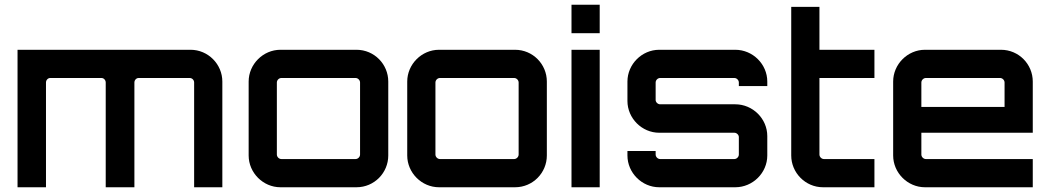

<svg xmlns="http://www.w3.org/2000/svg" viewBox="-20 -790 4429 810"><path d="M174 0V-442C174 -452 182 -461 192 -461H408C418 -461 426 -452 426 -442V0H547V-442C547 -452 555 -461 565 -461H780C791 -461 799 -452 799 -442V0H918V-446C918 -519 858 -580 784 -580H54V0Z M1163 0H1484C1559 0 1618 -61 1618 -134V-446C1618 -519 1559 -580 1484 -580H1163C1090 -580 1029 -519 1029 -446V-134C1029 -61 1090 0 1163 0ZM1167 -119C1157 -119 1148 -128 1148 -138V-442C1148 -452 1157 -461 1167 -461H1480C1490 -461 1499 -452 1499 -442V-138C1499 -128 1490 -119 1480 -119Z M1832 0H2153C2228 0 2287 -61 2287 -134V-446C2287 -519 2228 -580 2153 -580H1832C1759 -580 1698 -519 1698 -446V-134C1698 -61 1759 0 1832 0ZM1836 -119C1826 -119 1817 -128 1817 -138V-442C1817 -452 1826 -461 1836 -461H2149C2159 -461 2168 -452 2168 -442V-138C2168 -128 2159 -119 2149 -119Z M2510 -650V-770H2391V-650ZM2510 0V-580H2391V0Z M2761 0H3082C3156 0 3217 -61 3217 -134V-216C3217 -289 3156 -350 3082 -350H2765C2755 -350 2746 -359 2746 -368V-442C2746 -452 2755 -461 2765 -461H3078C3088 -461 3097 -452 3097 -442V-427H3217V-446C3217 -519 3156 -580 3082 -580H2761C2688 -580 2627 -519 2627 -446V-364C2627 -291 2688 -230 2761 -230H3078C3088 -230 3097 -221 3097 -212V-138C3097 -128 3088 -119 3078 -119H2765C2755 -119 2746 -128 2746 -138V-153H2627V-134C2627 -61 2688 0 2761 0Z M3452 0H3669V-119H3456C3446 -119 3437 -128 3437 -138V-461H3669V-580H3437V-761H3318V-134C3318 -61 3378 0 3452 0Z M3882 0H4337V-119H3886C3876 -119 3867 -128 3867 -138V-230H4337V-446C4337 -519 4278 -580 4203 -580H3882C3809 -580 3748 -519 3748 -446V-134C3748 -61 3809 0 3882 0ZM3867 -339V-442C3867 -452 3876 -461 3886 -461H4199C4209 -461 4218 -452 4218 -442V-339Z"/></svg>

Font: Orbitron SemiBold
Style: Regular
Weight: 600
Designer: Matt McInerney
Foundry: The League of Moveable Type
Version: Version 2.001